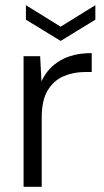

<svg xmlns="http://www.w3.org/2000/svg" viewBox="-20 -721 401 741"><path d="M71 0V-504H135L140 -407Q164 -459 212.5 -487.5Q261 -516 334 -516V-443H307Q264 -443 226 -427Q188 -411 164.5 -373Q141 -335 141 -267V0ZM214 -563 80 -645V-701L214 -618L348 -701V-645Z"/></svg>

Font: DM Sans Light
Style: Regular
Weight: 300
Designer: Colophon Foundry, Jonny Pinhorn
Foundry: Colophon Foundry
Version: Version 4.004; ttfautohint (v1.8.4.7-5d5b)